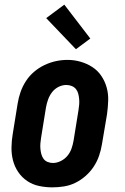

<svg xmlns="http://www.w3.org/2000/svg" viewBox="-20 -799 540 827"><path d="M205 8Q176 8 148 2Q120 -4 97 -19.5Q74 -35 58.5 -58Q43 -81 36 -108Q29 -135 29.5 -164.5Q30 -194 35 -223L56 -353Q60 -378 68.5 -402.5Q77 -427 91.5 -449.5Q106 -472 126.5 -489.5Q147 -507 171 -518.5Q195 -530 220 -535.5Q245 -541 271 -541Q300 -541 327.5 -533Q355 -525 378 -510Q401 -495 416.5 -472Q432 -449 439.5 -422Q447 -395 446 -365.5Q445 -336 441 -307L419 -177Q415 -152 406.5 -127.5Q398 -103 383.5 -81Q369 -59 348.5 -41Q328 -23 304.5 -11.5Q281 0 255.5 4Q230 8 205 8ZM208 -97Q225 -97 242 -105.5Q259 -114 270.5 -128Q282 -142 288 -159Q294 -176 297 -194L318 -324Q320 -336 321 -348Q322 -360 321 -372Q320 -384 317 -395.5Q314 -407 307 -415.5Q300 -424 289 -428.5Q278 -433 266 -433Q248 -433 231.5 -424.5Q215 -416 204 -401.5Q193 -387 187 -370Q181 -353 178 -336L157 -206Q155 -194 154 -182Q153 -170 154 -158.5Q155 -147 158 -135.5Q161 -124 167.5 -115Q174 -106 185 -101.5Q196 -97 208 -97ZM307 -587 179 -721 257 -779 369 -633Z"/></svg>

Font: Iosevka Slab Extrabold Oblique
Style: Regular
Weight: 800
Italic angle: -9°
Monospace: yes
Designer: Belleve Invis
Foundry: Belleve Invis
Version: Version 11.1.1; ttfautohint (v1.8.3)